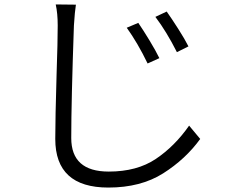

<svg xmlns="http://www.w3.org/2000/svg" viewBox="-20 -790 1040 865"><path d="M698 -528 645 -504Q600 -597 551 -665L603 -687Q625 -655 653.5 -608Q682 -561 698 -528ZM829 -581 777 -555Q730 -648 680 -714L731 -738Q753 -707 783 -660Q813 -613 829 -581ZM313 -675Q301 -333 301 -168Q301 -17 470 -17Q597 -17 682 -74Q767 -131 832 -224L882 -164Q816 -73 715 -9Q614 55 468 55Q229 55 229 -164Q229 -256 235 -458Q240 -603 240 -675Q240 -730 231 -770L322 -769Q317 -739 313 -675Z"/></svg>

Font: Sinter Normal
Style: Regular
Weight: 350
Foundry: Adobe & rsms
Version: Version 1.000